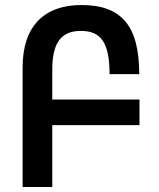

<svg xmlns="http://www.w3.org/2000/svg" viewBox="-20 -744 631 764"><path d="M70 0H188V-246H535V-348H188V-467C188 -580 228 -621 302 -621C382 -621 416 -574 416 -449H534C534 -641 464 -724 304 -724C156 -724 70 -640 70 -476Z"/></svg>

Font: Noto Sans Armenian Condensed SemiBold
Style: Regular
Weight: 600
Width: 3
Designer: Monotype Design Team
Foundry: Monotype Imaging Inc.
Version: Version 2.008